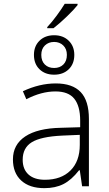

<svg xmlns="http://www.w3.org/2000/svg" viewBox="-20 -978 570 1008"><path d="M411.1 0 398.9 -84H395Q355 -32.7 312.7 -11.5Q270.5 9.8 212.9 9.8Q134.8 9.8 91.3 -30.3Q47.9 -70.3 47.9 -141.1Q47.9 -218.8 112.5 -261.7Q177.2 -304.7 299.8 -307.1L400.9 -310.1V-345.2Q400.9 -420.9 370.1 -459.5Q339.4 -498 271 -498Q197.3 -498 118.2 -457L100.1 -499Q187.5 -540 272.9 -540Q360.4 -540 403.6 -494.6Q446.8 -449.2 446.8 -353V0ZM215.8 -34.2Q300.8 -34.2 349.9 -82.8Q398.9 -131.3 398.9 -217.8V-270L306.2 -266.1Q194.3 -260.7 146.7 -231.2Q99.1 -201.7 99.1 -139.2Q99.1 -89.4 129.6 -61.8Q160.2 -34.2 215.8 -34.2ZM228 -835.9Q251.5 -860.4 277.6 -896Q303.7 -931.6 319.8 -958H387.2V-951.2Q370.1 -929.2 332.3 -892.6Q294.4 -856 261.2 -830.1H228ZM370.1 -689.9Q370.1 -642.6 340.8 -614.3Q311.5 -585.9 264.2 -585.9Q216.8 -585.9 187.5 -614.3Q158.2 -642.6 158.2 -689.9Q158.2 -735.8 187.5 -764.4Q216.8 -793 264.2 -793Q311.5 -793 340.8 -764.2Q370.1 -735.4 370.1 -689.9ZM196.8 -689.9Q196.8 -657.7 215.3 -639.4Q233.9 -621.1 264.2 -621.1Q294.4 -621.1 312.7 -639.4Q331.1 -657.7 331.1 -689.9Q331.1 -721.2 312 -739.5Q293 -757.8 264.2 -757.8Q234.9 -757.8 215.8 -739.5Q196.8 -721.2 196.8 -689.9Z"/></svg>

Font: JBL Sans
Style: Light
Weight: 300
Version: Version 1.10